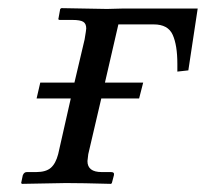

<svg xmlns="http://www.w3.org/2000/svg" viewBox="-20 -451 506 472"><path d="M229 -209 197 -72Q195 -58 195 -55Q195 -28 230 -28H253Q262 -28 260 -20L255 -1L253 1Q181 -1 142 -1L34 1L32 -1L36 -20Q39 -28 46 -28H69Q93 -28 105 -38.5Q117 -49 123 -72L154 -209H70L79 -248H163L188 -354Q192 -378 192 -381Q192 -393 184.5 -397.5Q177 -402 158 -402H127Q122 -402 124 -407L128 -429L131 -431L243 -429L281 -430H466L443 -278L416 -275V-294Q416 -340 404.5 -365.5Q393 -391 358 -391H271L238 -248H332L322 -209Z"/></svg>

Font: Linux Libertine O
Style: Italic
Weight: 400
Italic angle: -12°
Designer: Philipp H. Poll
Foundry: Philipp H. Poll
Version: Version 5.1.6